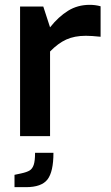

<svg xmlns="http://www.w3.org/2000/svg" viewBox="-20 -563 459 794"><path d="M63 -536H159L187 -450Q222 -494 261.5 -518.5Q301 -543 351 -543Q375 -543 396 -537V-411Q358 -415 335 -415Q288 -415 254 -399.5Q220 -384 187 -350V0H63ZM40 160 68 154Q91 149 102.5 142Q114 135 119.5 118.5Q125 102 125 69H201Q201 147 176.5 179Q152 211 87 211H40Z"/></svg>

Font: Exo SemiBold
Style: Regular
Weight: 600
Designer: Natanael Gama
Foundry: Natanael Gama
Version: Version 1.500